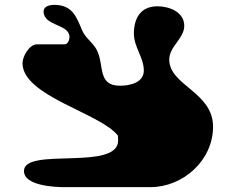

<svg xmlns="http://www.w3.org/2000/svg" viewBox="-20 -840 949 793"><path d="M79 -134C79 -72 208 -67 247 -67H600C737 -67 860 -178 860 -317C860 -460 679 -487 679 -594C679 -648 741 -681 741 -733C741 -791 679 -814 630 -814C561 -814 533 -765 533 -701C533 -646 574 -602 574 -549C574 -498 516 -486 476 -486C381 -486 412 -570 380 -633C365 -663 333 -683 320 -713C295 -772 279 -820 203 -820C188 -820 160 -815 160 -793C160 -731 267 -742 267 -687C267 -678 262 -657 247 -657H133C101 -657 73 -607 73 -579C73 -443 395 -373 467 -280C467 -277 468 -263 468 -260C468 -132 79 -234 79 -134Z"/></svg>

Font: CISF Camouflage Kit
Style: Ste
Weight: 400
Designer: Robert Jablonski, Jasper
Foundry: Cannot Into Space Fonts
Version: Version 1.27